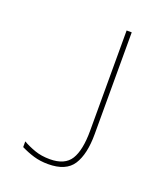

<svg xmlns="http://www.w3.org/2000/svg" viewBox="-134 -808 799 918"><g transform="rotate(20 265.0 -349.5)"><path d="M217 15Q177 15 143.5 5Q110 -5 78 -21V-50Q106 -34 140 -22Q174 -10 217 -10Q293 -10 322.5 -57.5Q352 -105 352 -204V-714H378V-196Q378 -94 343 -39.5Q308 15 217 15Z"/></g></svg>

Font: Noto Sans Mono Condensed Thin
Style: Regular
Weight: 100
Width: 3
Designer: Monotype Design Team
Foundry: Monotype Imaging Inc.
Version: Version 2.014; ttfautohint (v1.8.4.7-5d5b)